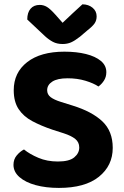

<svg xmlns="http://www.w3.org/2000/svg" viewBox="-20 -867 584 903"><path d="M252.4 -107.4Q305.8 -107.4 329.2 -126.9Q352.7 -146.4 352.7 -173.1Q352.7 -198.2 334.2 -213.3Q315.7 -228.4 280 -240L227.2 -256.9Q173 -275.2 131.7 -297.3Q90.5 -319.3 67.5 -354Q44.6 -388.6 44.6 -442.6Q44.6 -525.6 107.8 -574.8Q171 -624 283 -624Q340 -624 384.4 -612.9Q428.8 -601.8 454.5 -580.4Q480.1 -559 480.1 -527.6Q480.1 -505.4 469.3 -488.5Q458.5 -471.5 443 -460.2Q420.2 -475.6 381.9 -487.2Q343.6 -498.8 298.2 -498.8Q250 -498.8 225.9 -483.2Q201.8 -467.6 201.8 -442.6Q201.8 -422.8 217.9 -410.3Q234.1 -397.8 266.3 -387.8L321.2 -370.6Q412.4 -342.5 461.3 -296.3Q510.2 -250.2 510.2 -171.6Q510.2 -88 445.1 -35.6Q380 16.8 257 16.8Q196 16.8 147.8 3.7Q99.7 -9.4 71.5 -34.1Q43.4 -58.8 43.4 -91.7Q43.4 -117.8 58.8 -136.2Q74.2 -154.5 92.8 -164.1Q119.6 -142.1 160.5 -124.8Q201.3 -107.4 252.4 -107.4ZM274.4 -759.8Q297.5 -781.6 321.2 -804Q345 -826.5 367.7 -846.7Q396.4 -846.4 415.4 -830.6Q434.5 -814.8 434.5 -790.1Q434.5 -771.3 425.1 -757.3Q415.7 -743.4 391.8 -724.8L356.1 -694.4Q331.4 -675.1 313.7 -667.5Q296 -660 274.4 -660Q248 -660 228.6 -670.3Q209.3 -680.6 191.2 -697.2L108.2 -775.3Q108.2 -808 123.7 -825.9Q139.1 -843.9 167 -843.9Q184.9 -843.9 200.7 -834.5Q216.5 -825.1 240.9 -797.7Z"/></svg>

Font: Baloo Bhaijaan 2
Style: Regular
Weight: 400
Designer: Sanskriti Dholi, Noopur Datye and Ek Type
Foundry: Ek Type
Version: Version 1.701